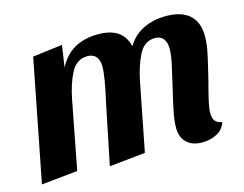

<svg xmlns="http://www.w3.org/2000/svg" viewBox="-81 -656 1021 803"><g transform="rotate(-15 429.5 -255.0)"><path d="M399 -530Q451 -530 482.5 -509.5Q514 -489 525 -445Q552 -489 595.5 -509.5Q639 -530 694 -530Q759 -530 794 -499Q829 -468 829 -407Q829 -373 820.5 -333Q812 -293 794 -220Q780 -168 773.5 -138Q767 -108 767 -89Q767 -45 806 -41Q797 -11 768.5 4.5Q740 20 704 20Q662 20 637.5 -2.5Q613 -25 613 -69Q613 -97 620.5 -134.5Q628 -172 644 -239Q658 -298 665.5 -334Q673 -370 673 -394Q673 -421 661 -437Q649 -453 624 -453Q578 -453 554 -405.5Q530 -358 517 -291L460 0L304 16L357 -243Q382 -352 382 -395Q382 -422 369.5 -437.5Q357 -453 332 -453Q285 -453 260.5 -406.5Q236 -360 223 -291L167 0L10 16L113 -510L242 -526L228 -432Q278 -530 399 -530Z"/></g></svg>

Font: Sansita
Style: Bold Italic
Weight: 700
Italic angle: -11°
Designer: Pablo Cosgaya
Foundry: Omnibus-Type
Version: Version 1.006